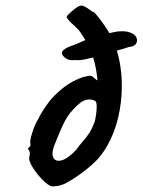

<svg xmlns="http://www.w3.org/2000/svg" viewBox="-20 -666 516 695"><path d="M476 -520Q476 -510 468.5 -503.5Q461 -497 447 -496Q427 -489 403 -483Q421 -423 421 -355Q421 -296 407.5 -239.5Q394 -183 368 -138Q348 -103 324.5 -80.5Q301 -58 268 -34Q241 -15 220.5 -4Q200 7 180 8Q168 10 161 6.5Q154 3 141 -8Q118 -30 100.5 -56.5Q83 -83 86 -99Q88 -105 88 -109Q88 -114 87 -117.5Q86 -121 85 -122Q81 -126 81 -127.5Q81 -129 83 -130.5Q85 -132 86 -134Q92 -135 90 -146Q87 -154 96.5 -185Q106 -216 120 -238Q128 -256 148 -284.5Q168 -313 185 -327Q227 -369 281 -387Q301 -392 305 -392Q311 -392 316 -388Q321 -384 329 -377L333 -375Q328 -425 317 -458L287 -451Q269 -448 264 -448Q256 -448 252 -449Q248 -448 241 -448Q224 -448 212 -460Q204 -468 204 -474Q204 -490 255 -506Q266 -511 274.5 -514.5Q283 -518 289 -521Q271 -550 266 -556L247 -575Q228 -591 221 -604Q220 -608 241 -626Q262 -644 270 -645Q276 -649 292.5 -639Q309 -629 314 -623Q317 -626 325.5 -616.5Q334 -607 342.5 -595.5Q351 -584 356 -577Q370 -557 376 -546L389 -549Q405 -553 422 -553Q446 -553 462 -543Q476 -534 476 -520ZM330 -281Q330 -298 324 -301Q314 -306 304 -306Q281 -306 258 -283Q230 -257 214.5 -227Q199 -197 175 -136Q170 -119 170 -111Q170 -98 176 -91Q182 -84 192 -84Q219 -84 256 -124Q268 -141 278 -152Q295 -171 304.5 -186.5Q314 -202 323 -226Q330 -256 330 -281Z"/></svg>

Font: Caveat
Style: Bold
Weight: 700
Designer: Pablo Impallari
Foundry: Pablo Impallari
Version: Version 1.500; ttfautohint (v1.6)